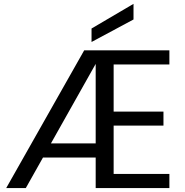

<svg xmlns="http://www.w3.org/2000/svg" viewBox="-20 -953 940 973"><path d="M148.3 -154.7 187.6 -226.4H506.6V-154.7ZM838.4 -626.3H555.9V-387.4H808.4V-316.6H555.9V-71.6H838.4V0H464.9V-629.2L110.8 0H11.5L406.7 -698H838.4ZM443.9 -808.5 656.6 -933.5V-854.3L443.9 -740.2Z"/></svg>

Font: Poppins Variable
Style: Regular
Weight: 100
Designer: Jonny Pinhorn
Foundry: Indian Type Foundry
Version: Version 6.000